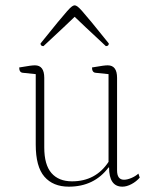

<svg xmlns="http://www.w3.org/2000/svg" viewBox="-20 -688 578 720"><path d="M238 12Q179 12 146.5 -25.5Q114 -63 114 -146V-410L66 -415Q52 -416 52 -435Q81 -440 92.5 -441.5Q104 -443 111 -443Q146 -443 146 -396V-135Q146 -70 173 -39Q200 -8 250 -8Q339 -8 387 -81V-410L339 -415Q325 -416 325 -435Q354 -440 365.5 -441.5Q377 -443 384 -443Q419 -443 419 -396V-49Q419 -14 445 -14Q457 -14 472.5 -20.5Q488 -27 499 -37L504 -22Q491 -7 473 2.5Q455 12 439 12Q389 12 389 -60H387Q333 12 238 12ZM260 -668Q264 -668 270 -664Q276 -660 288 -646.5Q300 -633 324 -604Q348 -575 388 -525Q388 -515 377 -515Q330 -559 302 -585Q274 -611 260 -625Q246 -611 218 -585Q190 -559 143 -515Q132 -515 132 -525Q172 -575 196 -604Q220 -633 232 -646.5Q244 -660 250 -664Q256 -668 260 -668Z"/></svg>

Font: Petrona Thin
Style: Regular
Weight: 100
Designer: Ringo R. Seeber
Foundry: Ringo R. Seeber
Version: Version 2.001; ttfautohint (v1.8.3)